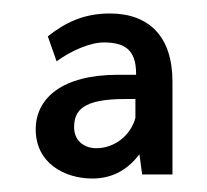

<svg xmlns="http://www.w3.org/2000/svg" viewBox="-20 -665 308 285"><path d="M236 -406V-544C236 -611 201 -645 143 -645C104 -645 76 -631 51 -611L64 -574C86 -590 114 -602 134 -602C164 -602 182 -592 182 -556V-554H155C72 -554 33 -519 33 -473C33 -422 77 -400 117 -400C149 -400 171 -415 187 -436L191 -406H236ZM181 -518V-490C174 -464 150 -445 123 -445C105 -445 90 -456 90 -476C90 -501 103 -518 165 -518H181Z"/></svg>

Font: Tajawal Medium
Style: Regular
Weight: 500
Designer: Boutros Fonts
Foundry: Created by Boutros International 2017
Version: Version 1.700